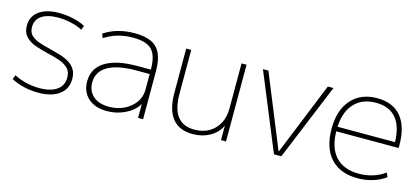

<svg xmlns="http://www.w3.org/2000/svg" viewBox="-49 -889 2751 1257"><g transform="rotate(15 1326.5 -260.0)"><path d="M232 10Q182 10 134 -1.5Q86 -13 49 -33L61 -62Q96 -43 140.5 -32Q185 -21 231 -21Q308 -21 350 -50.5Q392 -80 392 -134Q392 -175 369.5 -197Q347 -219 310.5 -232Q274 -245 229 -255Q182 -266 140.5 -280.5Q99 -295 73.5 -322.5Q48 -350 48 -396Q48 -459 97.5 -494.5Q147 -530 233 -530Q281 -530 329.5 -519Q378 -508 410 -490L399 -461Q370 -478 324.5 -488.5Q279 -499 234 -499Q162 -499 122.5 -472Q83 -445 83 -396Q83 -360 104 -339.5Q125 -319 160 -307.5Q195 -296 237 -286Q273 -277 307.5 -266.5Q342 -256 368.5 -239.5Q395 -223 410.5 -197.5Q426 -172 426 -134Q426 -66 374.5 -28Q323 10 232 10Z M698 10Q618 10 571 -32Q524 -74 524 -145Q524 -234 599 -280.5Q674 -327 815 -327H907Q907 -421 870 -460Q833 -499 742 -499Q686 -499 639 -485.5Q592 -472 549 -444L538 -472Q583 -502 634.5 -516Q686 -530 744 -530Q815 -530 858.5 -509Q902 -488 922 -443Q942 -398 942 -325V0H908V-93H907Q880 -47 822.5 -18.5Q765 10 698 10ZM705 -21Q761 -21 807 -43.5Q853 -66 880 -104.5Q907 -143 907 -190V-297H817Q689 -297 623.5 -258.5Q558 -220 558 -147Q558 -89 596.5 -55Q635 -21 705 -21Z M1279 10Q1188 10 1141.5 -48Q1095 -106 1095 -220V-520H1129V-223Q1129 -121 1167.5 -71Q1206 -21 1283 -21Q1340 -21 1382 -45.5Q1424 -70 1447 -113Q1470 -156 1470 -213V-520H1504V0H1470V-98Q1446 -47 1395 -18.5Q1344 10 1279 10Z M1829 0 1615 -520H1652L1853 -27H1855L2055 -520H2093L1879 0Z M2397 10Q2279 10 2214.5 -60Q2150 -130 2150 -260Q2150 -386 2213.5 -458Q2277 -530 2388 -530Q2495 -530 2551 -463Q2607 -396 2607 -268Q2607 -263 2607 -259.5Q2607 -256 2606 -251H2168V-282H2585L2574 -269Q2574 -383 2527 -441Q2480 -499 2388 -499Q2292 -499 2238 -437Q2184 -375 2184 -262V-257Q2184 -142 2239 -81.5Q2294 -21 2397 -21Q2447 -21 2492 -35Q2537 -49 2573 -76L2586 -48Q2549 -20 2500 -5Q2451 10 2397 10Z"/></g></svg>

Font: M PLUS 2 Thin ExtraLight
Style: Regular
Weight: 250
Version: Version 1.001